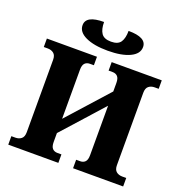

<svg xmlns="http://www.w3.org/2000/svg" viewBox="-161 -1075 1150 1214"><g transform="rotate(20 414.5 -468.0)"><path d="M28 0V-57H55Q79 -57 95 -70Q111 -83 111 -114V-601Q111 -631 95 -644Q79 -657 55 -657H28V-714H365V-657H338Q317 -657 304.5 -644Q292 -631 292 -600V-270L537 -543V-600Q537 -631 524.5 -644Q512 -657 491 -657H464V-714H801V-657H774Q750 -657 734 -644Q718 -631 718 -600V-113Q718 -83 734 -70Q750 -57 774 -57H801V0H464V-57H491Q512 -57 524.5 -70Q537 -83 537 -114V-447L292 -174V-114Q292 -83 304.5 -70Q317 -57 338 -57H365V0ZM415 -773Q322 -773 266.5 -799Q211 -825 211 -871Q211 -936 332 -936Q332 -887 350 -860.5Q368 -834 415 -834Q462 -834 479.5 -860.5Q497 -887 497 -936Q618 -936 618 -871Q618 -825 563 -799Q508 -773 415 -773Z"/></g></svg>

Font: Noto Serif ExtraBold
Style: Regular
Weight: 800
Designer: Monotype Design Team
Foundry: Monotype Imaging Inc.
Version: Version 2.014